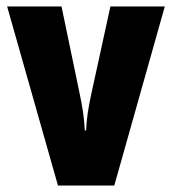

<svg xmlns="http://www.w3.org/2000/svg" viewBox="-20 -573 531 593"><path d="M159 0H333L489 -553H321L262 -283C253 -242 247 -204 246 -170H242C240 -211 234 -246 226 -284L170 -553H2Z"/></svg>

Font: Noto Sans Georgian ExtraCondensed Black
Style: Regular
Weight: 900
Width: 2
Designer: Monotype Design Team, Akaki Razmadze
Foundry: Google LLC
Version: Version 2.005